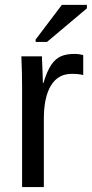

<svg xmlns="http://www.w3.org/2000/svg" viewBox="-20 -756 373 776"><path d="M157.2 -275.4V0H69.3V-405.3Q69.3 -460.9 66.4 -528.3H149.4Q151.4 -483.4 152.3 -456.5Q153.3 -429.7 153.3 -420.4H155.3Q169.9 -468.3 187.5 -494.6Q204.6 -519 226.6 -528.6Q248.5 -538.1 280.8 -538.1Q298.8 -538.1 316.4 -533.2V-452.6Q299.8 -457.5 269.5 -457.5Q214.8 -457.5 186 -410.4Q157.2 -363.3 157.2 -275.4ZM331.1 -722.2 169.9 -586.4H124V-596.2L230 -736.3H331.1Z"/></svg>

Font: Arimo
Style: Regular
Weight: 400
Designer: Steve Matteson
Foundry: Monotype Imaging Inc.
Version: Version 1.33